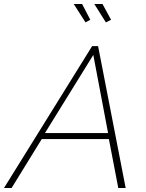

<svg xmlns="http://www.w3.org/2000/svg" viewBox="-61 -941 729 961"><path d="M400 -710H430L568 0H531L484 -245H148L-3 0H-41ZM480 -275 406 -666 164 -275ZM411 -921H452L495 -842L469 -829ZM308 -921H350L391 -842L367 -829Z"/></svg>

Font: Raleway ExtraLight
Style: Italic
Weight: 200
Italic angle: -12°
Designer: Matt McInerney, Pablo Impallari, Rodrigo Fuenzalida
Foundry: Matt McInerney, Pablo Impallari, Rodrigo Fuenzalida
Version: Version 4.026